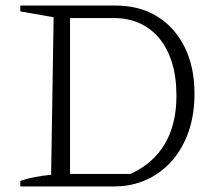

<svg xmlns="http://www.w3.org/2000/svg" viewBox="-20 -671 800 691"><path d="M396 -651Q482 -651 545.5 -612Q609 -573 644.5 -501.5Q680 -430 680 -334Q680 -235 643.5 -160Q607 -85 541 -42.5Q475 0 390 0H53V-20Q77 -28 104.5 -33.5Q132 -39 164 -42L173 -609L53 -630V-651ZM449 -45Q530 -81 572.5 -152Q615 -223 615 -326Q615 -395 598.5 -447Q582 -499 552 -534.5Q522 -570 481 -588Q440 -606 390 -606H206L232 -631V-20L206 -45Z"/></svg>

Font: Piazzolla Thin ExtraLight
Style: Regular
Weight: 250
Version: Version 2.005